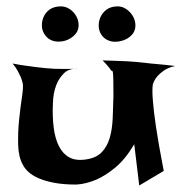

<svg xmlns="http://www.w3.org/2000/svg" viewBox="-20 -649 571 604"><path d="M19.5 -449.2Q44.9 -444.3 64 -441.9Q83 -439.5 96.7 -437.5Q112.3 -435.5 124 -434.6Q135.7 -433.6 151.4 -432.6Q177.7 -431.6 225.6 -432.6Q197.3 -434.6 181.2 -418.5Q165 -402.3 157.2 -381.8Q147.5 -357.4 146.5 -325.2Q144.5 -282.2 148.9 -247.6Q153.3 -212.9 165.5 -189Q177.7 -165 198.2 -153.8Q218.8 -142.6 251 -147.5Q283.2 -152.3 300.3 -170.4Q317.4 -188.5 325.2 -215.3Q333 -242.2 334.5 -276.4Q335.9 -310.5 336.9 -347.7Q336.9 -384.8 336.4 -400.9Q335.9 -417 335 -421.9Q334 -426.8 332 -426.3Q330.1 -425.8 327.1 -430.7Q325.2 -434.6 321.3 -438.5Q318.4 -442.4 313.5 -447.8Q308.6 -453.1 302.7 -459Q328.1 -458 348.1 -457.5Q368.2 -457 381.8 -456.1Q397.5 -455.1 409.2 -454.1Q419.9 -453.1 437.5 -451.2Q452.1 -449.2 475.6 -447.3Q499 -445.3 531.2 -441.4Q508.8 -436.5 495.1 -426.8Q481.4 -417 473.6 -407.2Q464.8 -396.5 460.9 -383.8Q458 -367.2 460.9 -333Q462.9 -302.7 470.7 -250Q478.5 -197.3 495.1 -111.3L418 -65.4L402.3 -195.3Q374 -147.5 342.3 -121.6Q310.5 -95.7 283.2 -84Q251 -70.3 220.7 -68.4Q180.7 -68.4 151.9 -73.7Q123 -79.1 102.5 -87.9Q82 -96.7 69.8 -107.9Q57.6 -119.1 51.8 -130.9Q38.1 -155.3 37.1 -193.8Q36.1 -232.4 40 -271Q43.9 -309.6 48.8 -341.8Q53.7 -374 51.8 -385.7Q49.8 -394.5 45.9 -405.3Q42 -414.1 36.1 -425.3Q30.3 -436.5 19.5 -449.2ZM168 -628.9Q185.5 -629.9 199.7 -620.1Q213.9 -610.4 221.2 -595.7Q228.5 -581.1 227.1 -564.9Q225.6 -548.8 212.9 -537.1Q191.4 -517.6 163.1 -518.1Q134.8 -518.6 120.1 -541Q112.3 -552.7 111.8 -567.4Q111.3 -582 117.2 -595.7Q123 -609.4 135.7 -618.7Q148.4 -627.9 168 -628.9ZM346.7 -628.9Q364.3 -629.9 378.4 -619.6Q392.6 -609.4 399.9 -594.7Q407.2 -580.1 405.8 -564Q404.3 -547.9 391.6 -536.1Q380.9 -526.4 367.7 -522Q354.5 -517.6 341.8 -517.6Q329.1 -517.6 317.4 -523.4Q305.7 -529.3 298.8 -540Q291 -551.8 290.5 -566.4Q290 -581.1 295.9 -594.7Q301.8 -608.4 314.5 -618.2Q327.1 -627.9 346.7 -628.9Z"/></svg>

Font: Irish Grover
Style: Regular
Weight: 400
Designer: Squid
Foundry: Font Diner, Inc DBA Sideshow
Version: Version 1.000